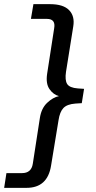

<svg xmlns="http://www.w3.org/2000/svg" viewBox="-80 -725 463 925"><path d="M-60 180 -49 109H26Q71 109 78 64L112 -156Q119 -203 147 -229.5Q175 -256 204 -262Q177 -269 158.5 -295.5Q140 -322 147 -369L181 -589Q189 -634 146 -634H69L81 -705H161Q225 -705 253 -676Q281 -647 273 -598L238 -379Q232 -339 243.5 -320.5Q255 -302 295 -299L325 -297L314 -228L283 -226Q243 -223 225.5 -204.5Q208 -186 202 -146L166 73Q149 180 48 180Z"/></svg>

Font: Mulish Medium
Style: Italic
Weight: 500
Italic angle: -9°
Designer: Vernon Adams
Foundry: Vernon Adams
Version: Version 3.603; ttfautohint (v1.8.3)